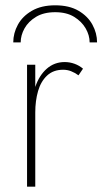

<svg xmlns="http://www.w3.org/2000/svg" viewBox="-20 -704 386 724"><path d="M113 -460H82V0H113ZM276 -420 293 -445Q279 -457 261 -463.5Q243 -470 224 -470Q185 -470 156.5 -445Q128 -420 113.5 -377.5Q99 -335 99 -280H113Q113 -324 123.5 -360.5Q134 -397 157.5 -419Q181 -441 218 -441Q234 -441 248 -435.5Q262 -430 276 -420ZM30 -544Q30 -579 47.5 -611Q65 -643 100.5 -663.5Q136 -684 188 -684Q241 -684 276 -663.5Q311 -643 328.5 -611Q346 -579 346 -544H318Q318 -571 303 -597Q288 -623 259.5 -640.5Q231 -658 188 -658Q145 -658 116 -640.5Q87 -623 72.5 -597Q58 -571 58 -544Z"/></svg>

Font: Jost ExtraLight
Style: Regular
Weight: 250
Version: Version 3.710